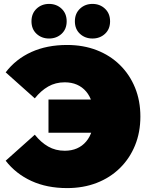

<svg xmlns="http://www.w3.org/2000/svg" viewBox="-20 -946 763 982"><path d="M228 -267V-437H541V-267ZM323 -716Q406 -716 474.5 -689.5Q543 -663 593 -614Q643 -565 670.5 -498Q698 -431 698 -350Q698 -269 670.5 -202Q643 -135 593 -86Q543 -37 474.5 -10.5Q406 16 323 16Q220 16 140.5 -20.5Q61 -57 9 -124L158 -257Q189 -218 226.5 -196.5Q264 -175 311 -175Q346 -175 373.5 -187Q401 -199 420.5 -222Q440 -245 450 -277.5Q460 -310 460 -350Q460 -390 450 -422.5Q440 -455 420.5 -478Q401 -501 373.5 -513Q346 -525 311 -525Q264 -525 226.5 -503.5Q189 -482 158 -443L9 -576Q61 -644 140.5 -680Q220 -716 323 -716ZM453 -749Q415 -749 389 -773Q363 -797 363 -837Q363 -877 389 -901.5Q415 -926 453 -926Q491 -926 517 -901.5Q543 -877 543 -837Q543 -797 517 -773Q491 -749 453 -749ZM231 -749Q193 -749 167 -773Q141 -797 141 -837Q141 -877 167 -901.5Q193 -926 231 -926Q269 -926 295 -901.5Q321 -877 321 -837Q321 -797 295 -773Q269 -749 231 -749Z"/></svg>

Font: MOST Montserrat Black
Style: Regular
Weight: 900
Designer: Julieta Ulanovsky
Foundry: Julieta Ulanovsky
Version: Version 8.000;March 11, 2024;FontCreator 15.0.0.2926 64-bit